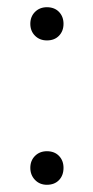

<svg xmlns="http://www.w3.org/2000/svg" viewBox="-20 -606 259 532"><path d="M64 -141Q64 -161 77 -174Q90 -187 110 -187Q131 -187 143.5 -174Q156 -161 156 -141Q156 -120 143.5 -107Q131 -94 110 -94Q90 -94 77 -107.5Q64 -121 64 -141ZM64 -540Q64 -560 77 -573Q90 -586 110 -586Q131 -586 143.5 -573Q156 -560 156 -540Q156 -520 143.5 -507Q131 -494 110 -494Q90 -494 77 -507Q64 -520 64 -540Z"/></svg>

Font: SN Pro Light
Style: Regular
Weight: 300
Designer: Tobias Whetton
Foundry: Supernotes
Version: Version 1.002